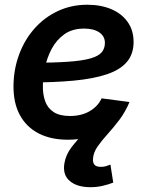

<svg xmlns="http://www.w3.org/2000/svg" viewBox="-20 -569 617 798"><path d="M262.2 11.7Q191.4 11.7 140.4 -14.6Q89.4 -41 62.3 -91.3Q35.2 -141.6 36.1 -213.9Q37.1 -283.2 60.1 -344.2Q83 -405.3 124.3 -451.4Q165.5 -497.6 221.2 -523.4Q276.9 -549.3 342.8 -549.3Q398.9 -549.3 442.4 -531Q485.8 -512.7 510.5 -477.8Q535.2 -442.9 535.2 -394.5Q535.2 -344.2 507.3 -311.5Q479.5 -278.8 424.3 -260.3Q369.1 -241.7 286.9 -233.9Q204.6 -226.1 95.7 -226.1L109.9 -308.1Q201.7 -308.1 261.5 -312.3Q321.3 -316.4 355 -325.9Q388.7 -335.4 402.3 -351.3Q416 -367.2 416 -390.6Q416 -418.5 392.8 -434.3Q369.6 -450.2 329.6 -450.2Q280.3 -450.2 247.3 -426.5Q214.4 -402.8 194.8 -366Q175.3 -329.1 166.7 -287.8Q158.2 -246.6 158.2 -211.4Q157.7 -176.8 167.7 -148.4Q177.7 -120.1 202.6 -103.5Q227.5 -86.9 271 -86.9Q317.9 -86.9 352.3 -106.7Q386.7 -126.5 402.3 -160.2L518.1 -145Q490.2 -73.7 422.6 -31Q355 11.7 262.2 11.7ZM356 209Q300.3 209 270 183.3Q239.7 157.7 247.6 109.9Q253.4 74.7 276.6 43.9Q299.8 13.2 333.5 -20.5L518.1 -145Q501 -104 476.6 -71.5Q452.1 -39.1 427.7 -12.2Q403.3 14.6 386 39.3Q368.7 64 366.7 88.9Q364.7 105.5 372.1 115Q379.4 124.5 399.4 124.5Q410.6 124.5 420.7 121.6Q430.7 118.7 439 115.2L450.7 189.9Q432.6 197.3 407.7 203.1Q382.8 209 356 209Z"/></svg>

Font: Inter 18pt SemiBold
Style: Italic
Weight: 600
Italic angle: -9.3988°
Designer: Rasmus Andersson
Foundry: rsms
Version: Version 4.001;git-66647c0bb